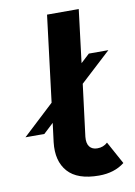

<svg xmlns="http://www.w3.org/2000/svg" viewBox="-122 -806 611 871"><g transform="rotate(-10 183.5 -370.0)"><path d="M324 -131 381 -27Q334 10 263 10Q164 10 120 -39.5Q76 -89 86 -175L97 -262L51 -219H-36L108 -353L157 -750H303L273 -506L313 -543H403L262 -413L232 -174Q229 -144 241 -128.5Q253 -113 277 -113Q305 -113 324 -131Z"/></g></svg>

Font: Orkney
Style: BoldItalic
Weight: 700
Designer: Samuel Oakes and Alfredo Marco Pradil
Foundry: Alfredo Marco Pradil
Version: 1.0; ttfautohint (v1.5)